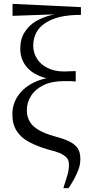

<svg xmlns="http://www.w3.org/2000/svg" viewBox="-20 -770 462 994"><path d="M308 204H335Q352 178 366 153Q379 128 388 103Q396 78 396 53Q396 17 381 -4Q366 -25 336 -39Q306 -53 260 -65Q213 -78 182 -96Q150 -114 135 -139Q119 -164 119 -199Q119 -240 141 -274Q162 -308 205 -329Q248 -350 311 -350H340Q355 -350 372 -348V-402Q357 -401 342 -401Q326 -400 311 -400Q261 -400 225 -419Q189 -437 171 -467Q152 -497 152 -533Q152 -570 167 -599Q181 -628 212 -649Q242 -670 289 -682Q335 -693 399 -693V-733L45 -750V-688L331 -698V-694L342 -708Q296 -704 250 -693Q204 -682 167 -661Q130 -639 108 -604Q85 -569 85 -518Q85 -470 110 -434Q135 -398 181 -378Q226 -358 287 -358V-372Q217 -371 162 -346Q107 -321 76 -278Q44 -234 44 -178Q44 -126 67 -91Q90 -56 132 -34Q174 -12 229 4Q267 13 291 23Q314 34 326 47Q337 61 337 84Q337 111 328 140Q319 170 308 204Z"/></svg>

Font: Source Serif 4 48pt
Style: Regular
Weight: 400
Designer: Frank Grie√ühammer
Foundry: Adobe Systems Incorporated
Version: Version 4.004;hotconv 1.0.116;makeotfexe 2.5.65601